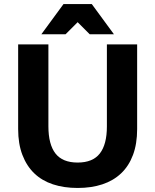

<svg xmlns="http://www.w3.org/2000/svg" viewBox="-20 -920 770 952"><path d="M365 12Q297 12 242.5 -6Q188 -24 150 -60.5Q112 -97 91 -152Q70 -207 70 -280V-700H220V-294Q220 -204 255 -159Q290 -114 365 -114Q440 -114 475 -159Q510 -204 510 -293V-700H660V-280Q660 -207 639.5 -152Q619 -97 580.5 -60.5Q542 -24 487.5 -6Q433 12 365 12ZM295 -900H435L545 -750H425L365 -810L305 -750H185Z"/></svg>

Font: Golos Text DemiBold
Style: Regular
Weight: 600
Designer: A.Korolkova, Vitaly Kuzmin
Foundry: ParaType Ltd
Version: Version 2.002